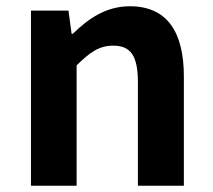

<svg xmlns="http://www.w3.org/2000/svg" viewBox="-20 -594 681 614"><path d="M79 0H225V-385C267 -426 296 -448 342 -448C397 -448 421 -417 421 -331V0H568V-349C568 -490 516 -574 395 -574C319 -574 262 -534 213 -486H209L199 -560H79Z"/></svg>

Font: Genne Gothic Bold
Style: Regular
Weight: 700
Designer: Ryoko NISHIZUKA (kana & ideographs); Paul D. Hunt (Latin, Greek & Cyrillic); Wenlong ZHANG (bopomofo); Sandoll Communica
Foundry: Adobe Systems Incorporated
Version: Version 1.004;PS 1.004;hotconv 16.6.51;makeotf.lib2.5.65220